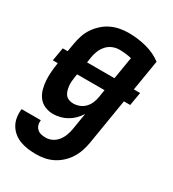

<svg xmlns="http://www.w3.org/2000/svg" viewBox="-200 -628 857 952"><g transform="rotate(30 228.5 -152.5)"><path d="M156 223Q132 223 109 220Q86 217 64.5 209Q43 201 26 187Q9 173 -2 154Q-13 135 -16.5 112Q-20 89 -17 65H93Q91 79 94.5 91.5Q98 104 107.5 113Q117 122 130 125Q143 128 156 128Q175 128 192.5 119.5Q210 111 222.5 95.5Q235 80 242 61.5Q249 43 252 25L268 -72Q257 -54 241.5 -38.5Q226 -23 207.5 -12.5Q189 -2 169 3Q149 8 129 8Q104 8 82 -1.5Q60 -11 46 -29.5Q32 -48 25.5 -71.5Q19 -95 17.5 -119.5Q16 -144 18 -169Q20 -194 24 -219V-222H-4L9 -298H37L45 -345Q49 -369 57 -393.5Q65 -418 79.5 -439.5Q94 -461 114 -479Q134 -497 157.5 -508Q181 -519 206 -523.5Q231 -528 255 -528Q307 -528 357 -515Q407 -502 445 -473L416 -298H452L439 -222H403L360 40Q356 64 348 88Q340 112 326.5 133.5Q313 155 293.5 173Q274 191 251 202.5Q228 214 204 218.5Q180 223 156 223ZM148 -298H305L326 -425Q309 -429 291 -431Q273 -433 255 -433Q236 -433 217 -425Q198 -417 184.5 -401.5Q171 -386 163.5 -367.5Q156 -349 153 -330ZM190 -87Q207 -87 224.5 -93.5Q242 -100 255 -113.5Q268 -127 275 -143.5Q282 -160 285 -178L292 -222H135L132 -204Q130 -191 129 -177.5Q128 -164 129.5 -151.5Q131 -139 134.5 -127Q138 -115 145.5 -105.5Q153 -96 165 -91.5Q177 -87 190 -87Z"/></g></svg>

Font: Iosevka QP
Style: Bold Italic
Weight: 700
Italic angle: -9°
Designer: Belleve Invis
Foundry: Belleve Invis
Version: Version 20.0.0; ttfautohint (v1.8.4)